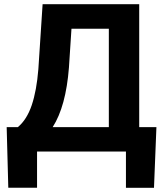

<svg xmlns="http://www.w3.org/2000/svg" viewBox="-20 -731 788 926"><path d="M722.7 174.8H587.4V0H158.7V174.3H20L12.2 -117.7H65.9Q109.4 -153.8 133.1 -223.9Q156.7 -293.9 165 -397.5L185.5 -710.9H651.4V-117.7H734.4ZM233.9 -117.7H504.9V-592.3H324.7L312.5 -405.3Q297.9 -217.3 233.9 -117.7Z"/></svg>

Font: Roboto-o
Style: o-Bold
Weight: 700
Designer: Google
Version: Version 2.134; 2016; ttfautohint (v1.6)